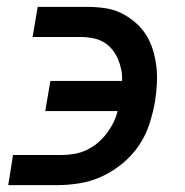

<svg xmlns="http://www.w3.org/2000/svg" viewBox="-20 -540 540 560"><path d="M4 0 18 -88H161Q178 -88 196 -91Q214 -94 231.5 -102Q249 -110 264 -122.5Q279 -135 290.5 -150Q302 -165 310.5 -182Q319 -199 323 -216H112L127 -304H336Q337 -321 333.5 -337.5Q330 -354 323.5 -369Q317 -384 306.5 -396.5Q296 -409 282.5 -417Q269 -425 252 -428.5Q235 -432 218 -432H75L90 -520H233Q259 -520 284.5 -516.5Q310 -513 332 -502.5Q354 -492 373 -476Q392 -460 405 -440Q418 -420 425.5 -396Q433 -372 436 -347Q439 -322 437.5 -295.5Q436 -269 432 -243Q426 -210 415.5 -177.5Q405 -145 385 -115.5Q365 -86 337 -63Q309 -40 277.5 -25.5Q246 -11 212.5 -5.5Q179 0 147 0Z"/></svg>

Font: Iosevka SS18 Semibold
Style: Italic
Weight: 600
Italic angle: -9°
Monospace: yes
Designer: Belleve Invis
Foundry: Belleve Invis
Version: Version 25.1.1; ttfautohint (v1.8.4)